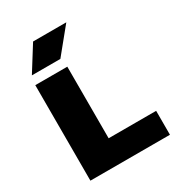

<svg xmlns="http://www.w3.org/2000/svg" viewBox="-191 -920 949 1036"><g transform="rotate(-30 284.0 -402.5)"><path d="M66.5 0V-595H266V-149H562V0ZM77 -650 174 -805H381L254.5 -650Z"/></g></svg>

Font: Encode Sans SC SemiExpanded ExtraBold
Style: Regular
Weight: 800
Width: 6
Designer: Multiple Designers
Foundry: Impallari Type
Version: Version 3.002